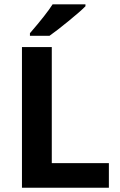

<svg xmlns="http://www.w3.org/2000/svg" viewBox="-20 -885 565 905"><path d="M83.5 0V-663.1H224.1V-116.2H493.2V0ZM121.1 -716.3V-728.5Q199.2 -818.8 228 -864.7H382.8V-855.5Q359.4 -831.5 302.5 -785.2Q245.6 -738.8 213.4 -716.3Z"/></svg>

Font: Bpm'online Open Sans
Style: Bold
Weight: 700
Foundry: Ascender Corporation
Version: Version 1.10